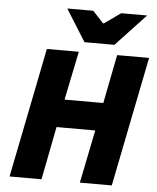

<svg xmlns="http://www.w3.org/2000/svg" viewBox="-58 -909 784 958"><g transform="rotate(5 334.0 -430.0)"><path d="M26 0 156 -650H316L266 -406H460L508 -650H668L538 0H378L432 -266H238L186 0ZM340 -700 240 -860H370L424 -802H428L510 -860H640L490 -700Z"/></g></svg>

Font: Source Sans 3 Black
Style: Italic
Weight: 900
Italic angle: -11°
Designer: Paul D. Hunt
Foundry: Adobe
Version: Version 3.052;hotconv 1.1.0;makeotfexe 2.6.0